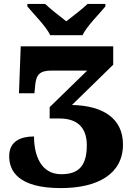

<svg xmlns="http://www.w3.org/2000/svg" viewBox="-20 -951 667 982"><path d="M402 -771C423 -816 488 -880 519 -918V-931H428C407 -910 349 -865 319 -842C289 -865 232 -910 211 -931H120V-918C151 -880 216 -816 237 -771ZM291 11C480 11 609 -61 609 -212C609 -346 506 -411 348 -414L559 -620V-714H86L77 -474H156L160 -515C165 -570 184 -590 244 -590H426L234 -403V-345H284C373 -345 424 -301 424 -208C424 -97 377 -60 293 -60C188 -60 154 -159 154 -253C86 -253 27 -229 27 -152C27 -76 74 11 291 11Z"/></svg>

Font: UArctic Serif Black
Style: Regular
Weight: 900
Designer: Customization by Puisto advertising & original work Monotype Design Team
Foundry: Monotype Imaging Inc.
Version: Version 2.004